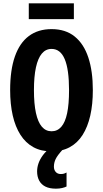

<svg xmlns="http://www.w3.org/2000/svg" viewBox="-20 -900 619 1154"><path d="M538 -358Q538 -273 522.5 -205Q507 -137 476.5 -89Q446 -41 399.5 -15.5Q353 10 290 10Q227 10 180.5 -15.5Q134 -41 103 -89.5Q72 -138 56.5 -206Q41 -274 41 -359Q41 -479 69.5 -560.5Q98 -642 153.5 -683.5Q209 -725 290 -725Q374 -725 429 -680.5Q484 -636 511 -554Q538 -472 538 -358ZM184 -358Q184 -276 196 -221Q208 -166 231.5 -138.5Q255 -111 290 -111Q325 -111 348.5 -138Q372 -165 383.5 -219.5Q395 -274 395 -358Q395 -483 369 -544.5Q343 -606 290 -606Q255 -606 231.5 -578Q208 -550 196 -495Q184 -440 184 -358ZM424 -880V-785H153V-880ZM304 102Q304 121 315 133.5Q326 146 345 146Q357 146 365 143.5Q373 141 380 137V221Q370 226 353.5 230Q337 234 316 234Q278 234 253 221.5Q228 209 215.5 185.5Q203 162 203 130Q203 106 211.5 81.5Q220 57 238.5 32Q257 7 287 -15L356 0Q325 34 314.5 56Q304 78 304 102Z"/></svg>

Font: Noto Sans Display ExtraCondensed
Style: Bold
Weight: 700
Width: 2
Designer: Monotype Design Team
Foundry: Monotype Imaging Inc.
Version: Version 2.003